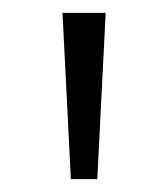

<svg xmlns="http://www.w3.org/2000/svg" viewBox="-20 -820 260 298"><path d="M90 -542H131L144 -800H77Z"/></svg>

Font: Noto Sans Malayalam SemiCondensed Light
Style: Regular
Weight: 300
Width: 4
Designer: Jelle Bosma - Monotype Design Team
Foundry: Monotype Imaging Inc.
Version: Version 2.104